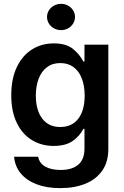

<svg xmlns="http://www.w3.org/2000/svg" viewBox="-20 -761 639 991"><path d="M52.7 47.9H176.8Q183.1 81.5 213.6 98.9Q244.1 116.2 293 116.2Q351.1 116.2 383.5 89.4Q416 62.5 416 5.9V-95.7H410.2Q391.6 -59.1 355.2 -33.4Q318.8 -7.8 256.8 -7.8Q194.8 -7.8 145 -37.8Q95.2 -67.9 66.7 -126.7Q38.1 -185.5 38.1 -269.5Q38.1 -354.5 66.9 -414.8Q95.7 -475.1 145.5 -506.1Q195.3 -537.1 257.8 -537.1Q319.8 -537.1 355 -509.8Q390.1 -482.4 410.2 -443.4H416V-530.3H539.1V8.8Q539.1 74.7 507.6 119.9Q476.1 165 420.2 187.5Q364.3 210 291 210Q221.2 210 169.2 190.2Q117.2 170.4 87.2 134Q57.1 97.7 52.7 47.9ZM417 -267.6Q417 -317.9 402.3 -356Q387.7 -394 359.4 -414.8Q331.1 -435.5 291 -435.5Q250.5 -435.5 222.2 -414.1Q193.8 -392.6 179.4 -354.5Q165 -316.4 165 -267.6Q165 -192.9 197.8 -149.2Q230.5 -105.5 291 -105.5Q351.1 -105.5 384 -148.2Q417 -190.9 417 -267.6ZM222.7 -673.8Q222.7 -691.9 232.4 -707.5Q242.2 -723.1 259 -732.2Q275.9 -741.2 294.9 -741.2Q314.5 -741.2 331.1 -732.2Q347.7 -723.1 357.4 -707.5Q367.2 -691.9 367.2 -673.8Q367.2 -655.3 357.4 -639.4Q347.7 -623.5 331.1 -614.5Q314.5 -605.5 294.9 -605.5Q275.9 -605.5 259 -614.5Q242.2 -623.5 232.4 -639.4Q222.7 -655.3 222.7 -673.8Z"/></svg>

Font: Pretendard GOV SemiBold
Style: Regular
Weight: 600
Designer: Base glyphs from Inter by Rasmus Andersson; Hangeul glyphs from Noto Sans CJK(Source Han Sans) by Jang Soo-young and Kan
Foundry: Kil Hyung-jin
Version: Version 1.309